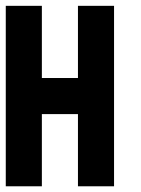

<svg xmlns="http://www.w3.org/2000/svg" viewBox="-20 -445 488 665"><path d="M0 200.2V-424.8H125V-174.8H250V-424.8H375V200.2H250V-49.8H125V200.2Z"/></svg>

Font: Ishtika
Style: Block
Weight: 400
Designer: Kailash Nadh
Version: Version 2.3